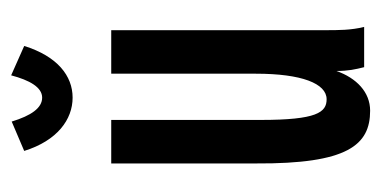

<svg xmlns="http://www.w3.org/2000/svg" viewBox="-194 -496 700 353"><g transform="rotate(-90 156.5 -319.0)"><path d="M195 -649C186 -615 173 -592 154 -592C135 -592 121 -612 110 -648L56 -625C75 -564 114 -536 154 -536C194 -536 230 -564 249 -625ZM130 11C164 11 190 -14 203 -51C203 -29 206 -16 210 0H284C278 -24 278 -47 278 -72V-465H198V-199C198 -115 180 -69 151 -69C127 -69 113 -87 113 -190V-465H33V-199C32 -30 67 11 130 11Z"/></g></svg>

Font: Inconsolata ExtraCondensed
Style: Bold
Weight: 700
Width: 2
Monospace: yes
Designer: Raph Levien, Cyreal, Brenton Simpson
Foundry: Raph Levien, Cyreal, Google
Version: Version 3.100